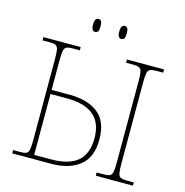

<svg xmlns="http://www.w3.org/2000/svg" viewBox="-127 -1021 1095 1139"><g transform="rotate(15 420.5 -451.5)"><path d="M499 -823Q489 -823 482.5 -831Q476 -839 476 -863Q476 -886 482.5 -894.5Q489 -903 499 -903Q510 -903 516 -894.5Q522 -886 522 -863Q522 -839 516 -831Q510 -823 499 -823ZM338 -823Q328 -823 321.5 -831Q315 -839 315 -863Q315 -886 321.5 -894.5Q328 -903 338 -903Q349 -903 355 -894.5Q361 -886 361 -863Q361 -839 355 -831Q349 -823 338 -823ZM50 0V-20H96Q120 -20 131.5 -26Q143 -32 146.5 -51Q150 -70 150 -108V-606Q150 -645 146.5 -663.5Q143 -682 131.5 -688Q120 -694 96 -694H50V-714H279V-694H233Q209 -694 197 -688Q185 -682 181.5 -663.5Q178 -645 178 -606V-424H290Q398 -424 463 -374.5Q528 -325 528 -213Q528 -102 463 -51Q398 0 290 0ZM178 -25H280Q390 -25 444 -70.5Q498 -116 498 -213Q498 -399 280 -399H178ZM563 0V-20H607Q632 -20 644 -26Q656 -32 659.5 -51Q663 -70 663 -108V-606Q663 -645 659.5 -663.5Q656 -682 644 -688Q632 -694 607 -694H563V-714H791V-694H747Q722 -694 710 -688Q698 -682 694.5 -663.5Q691 -645 691 -606V-108Q691 -70 694.5 -51Q698 -32 710 -26Q722 -20 747 -20H791V0Z"/></g></svg>

Font: Noto Serif Thin
Style: Regular
Weight: 100
Designer: Monotype Design Team
Foundry: Monotype Imaging Inc.
Version: Version 2.015